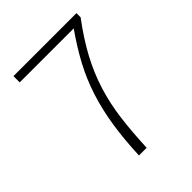

<svg xmlns="http://www.w3.org/2000/svg" viewBox="-184 -743 847 847"><g transform="rotate(-45 239.5 -319.5)"><path d="M188 0Q192 -97 204.5 -177.5Q217 -258 240 -329.5Q263 -401 298 -466.5Q333 -532 381 -600H44V-639H437V-613Q380 -537 342.5 -467Q305 -397 282.5 -324.5Q260 -252 250 -173Q240 -94 236 0Z"/></g></svg>

Font: Giro Light
Style: Regular
Weight: 300
Designer: Paul D. Hunt
Foundry: Adobe Systems Incorporated
Version: Version 1.000;PS 1.0;hotconv 1.0.88;makeotf.lib2.5.647800